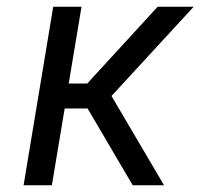

<svg xmlns="http://www.w3.org/2000/svg" viewBox="-20 -550 640 570"><path d="M50 0 138 -530H222L184 -302H239L448 -530H555L311 -265L467 0H374L240 -228H172L134 0Z"/></svg>

Font: Iosevka Curly Extended Oblique
Style: Regular
Weight: 400
Width: 7
Italic angle: -9°
Monospace: yes
Designer: Belleve Invis
Foundry: Belleve Invis
Version: Version 11.1.0; ttfautohint (v1.8.3)